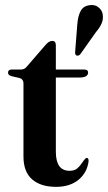

<svg xmlns="http://www.w3.org/2000/svg" viewBox="-20 -735 430 765"><path d="M58.5 -424 26 -431.5Q12 -435.5 12 -445Q12 -458 27 -458H63.5Q78.5 -458 88 -471L161.5 -556Q175 -572 188 -572Q202.5 -572 202.5 -554.5V-458H315Q331 -458 331 -446Q331 -426 295.5 -426H202.5V-130.5Q202.5 -54.5 257 -54.5Q276.5 -54.5 287.2 -63.5Q298 -72.5 305.5 -84.2Q313 -96 322 -105Q333.5 -108.5 333 -93Q327.5 -47.5 293.2 -19Q259 9.5 203.5 9.5Q142 9.5 107.8 -20.5Q73.5 -50.5 73.5 -111.5V-403Q73.5 -419 58.5 -424ZM288 -638Q290.5 -670.5 301 -690.5Q311.5 -710.5 334.5 -714Q356.5 -718 371.2 -706.8Q386 -695.5 389 -679Q392.5 -659 384.8 -641.5Q377 -624 361.5 -606L300 -519Q293 -511 284.5 -514Q280.5 -516.5 279.8 -520.5Q279 -524.5 279.5 -529.5Z"/></svg>

Font: Fraunces 72pt S000 SemiBold
Style: Regular
Weight: 600
Version: Version 1.000; ttfautohint (v1.8.3)